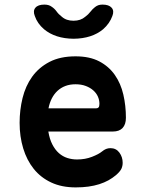

<svg xmlns="http://www.w3.org/2000/svg" viewBox="-20 -805 640 835"><path d="M460.4 -160.7Q485 -160.7 499.3 -141.3Q513.5 -121.8 513.5 -97.1Q513.5 -83.2 508 -71.2Q502.4 -59.2 484.8 -43.7Q469.5 -30.8 451.5 -20.8Q433.5 -10.9 411.6 -3.9Q389.7 3 364.4 6.5Q339.1 10 309.2 10Q248.4 10 202.9 -11.3Q157.4 -32.5 126.9 -70.4Q96.5 -108.3 80.9 -159.8Q65.3 -211.2 65.3 -270.6Q65.3 -326.2 78.1 -378.7Q91 -431.2 119.9 -471.4Q148.8 -511.6 195.2 -535.8Q241.7 -560 308.5 -560Q369.9 -560 411.7 -538.1Q453.4 -516.2 479.3 -479.2Q505.2 -442.2 516.4 -393.7Q527.6 -345.3 527.6 -292.6Q527.6 -264.1 513.2 -248.5Q498.8 -233 470.8 -233H190.2Q195.6 -200 207.6 -176.9Q219.5 -153.7 236 -139.1Q252.5 -124.5 272.7 -118Q292.9 -111.5 315.1 -111.5Q351 -111.5 380.3 -123.1Q409.6 -134.6 423.2 -145.9Q432.6 -153.6 441.4 -157.2Q450.3 -160.7 460.4 -160.7ZM399.2 -334Q404.9 -334 408.6 -337.9Q412.4 -341.8 412.4 -353.7Q412.4 -369.8 405.8 -384.8Q399.2 -399.9 385.8 -411.8Q372.4 -423.8 353 -431.1Q333.7 -438.5 308.5 -438.5Q283.8 -438.5 264.2 -431Q244.6 -423.5 229.9 -409.8Q215.2 -396.1 205.4 -377Q195.6 -357.9 190.9 -334ZM131.4 -735.3Q122.5 -757.9 134 -771.4Q145.5 -785 172.9 -785Q183.2 -785 190.8 -782.7Q198.5 -780.4 204.2 -776.1Q217 -767.8 225.9 -755.5Q234.7 -743.1 249 -732.1Q268.5 -714.8 299.7 -714.8Q330.9 -714.8 350.7 -732.1Q364.3 -742.1 373.3 -754Q382.3 -765.8 393.1 -774.1Q399.8 -779.4 407.3 -782.2Q414.8 -785 426.1 -785Q453.5 -785 465.5 -771.4Q477.5 -757.9 468.6 -735.3Q456.8 -702.7 428.6 -677.9Q379.7 -637.2 300 -636.5Q220.3 -637.2 171.4 -677.9Q142.5 -702.7 131.4 -735.3Z"/></svg>

Font: Maple Mono
Style: Regular
Weight: 400
Monospace: yes
Designer: subframe7536
Version: Version 7.300